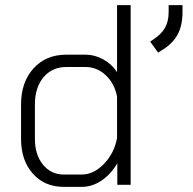

<svg xmlns="http://www.w3.org/2000/svg" viewBox="-20 -720 753 748"><path d="M62 -179V-313Q62 -400 110.5 -453.5Q159 -507 238 -507H314Q349 -507 382.5 -488.5Q416 -470 436 -439V-700H489V0H437V-84Q412 -41 375.5 -16.5Q339 8 299 8H228Q154 8 108 -43.5Q62 -95 62 -179ZM298 -40Q345 -40 385 -81.5Q425 -123 436 -182V-344Q426 -395 392 -427Q358 -459 313 -459H239Q183 -459 149.5 -419Q116 -379 116 -313V-179Q116 -117 147.5 -78.5Q179 -40 229 -40ZM565 -558 577 -566Q609 -587 623 -612Q637 -637 637 -673V-700H691V-673Q691 -621 672 -585.5Q653 -550 610 -524L596 -515Z"/></svg>

Font: Bai Jamjuree Light
Style: Regular
Weight: 300
Designer: Katatrad Aksorn Co.,Ltd.
Foundry: Cadson Demak Co.,Ltd.
Version: Version 1.000; ttfautohint (v1.6)